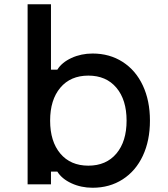

<svg xmlns="http://www.w3.org/2000/svg" viewBox="-20 -868 790 904"><path d="M250 -60H220V0H110V-848H220V-540H250Q271 -574 316.5 -595Q362 -616 416 -616Q496 -616 557.5 -576.5Q619 -537 652.5 -465.5Q686 -394 686 -300Q686 -206 652.5 -134.5Q619 -63 557.5 -23.5Q496 16 416 16Q362 16 316.5 -5Q271 -26 250 -60ZM576 -300Q576 -398 528 -455Q480 -512 396 -512Q312 -512 264 -455Q216 -398 216 -300Q216 -202 264 -145Q312 -88 396 -88Q480 -88 528 -145Q576 -202 576 -300Z"/></svg>

Font: Martian Mono VF sWd Rg
Style: Regular
Weight: 400
Width: 6
Monospace: yes
Designer: Roman Shamin
Foundry: Evil Martians
Version: Version 1.100